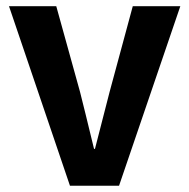

<svg xmlns="http://www.w3.org/2000/svg" viewBox="-20 -595 605 615"><path d="M8.8 -575.2H160.2L236.3 -300.8Q250 -247.1 281.2 -118.2H284.2Q309.6 -217.8 331.1 -300.8L405.3 -575.2H557.6L361.3 0H204.1Z"/></svg>

Font: Gothic A1 ExtraBold
Style: Regular
Weight: 800
Designer: HanYang I&C Co.,Ltd.
Foundry: HanYang I&C Co.,Ltd.
Version: Version 2.50